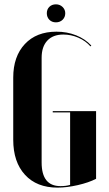

<svg xmlns="http://www.w3.org/2000/svg" viewBox="-20 -855 503 885"><path d="M237.8 -835Q255.9 -835 268.3 -823Q280.8 -811 280.8 -793.9Q280.8 -775.9 268.6 -763.9Q256.3 -752 237.8 -752Q219.2 -752 207.5 -763.9Q195.8 -775.9 195.8 -793.9Q195.8 -812 207.5 -823.5Q219.2 -835 237.8 -835ZM41 -497.1Q41 -594.7 94.5 -651.9Q147.9 -709 240.2 -709Q288.6 -709 330.6 -692.4Q372.6 -675.8 400.9 -645L397 -641.1Q375 -666.5 341.3 -681.2Q307.6 -695.8 272 -695.8Q224.1 -695.8 198 -667.7Q171.9 -639.6 171.9 -588.9V-106Q171.9 2.9 258.8 2.9Q285.2 2.9 303.2 -2.9V-336.9H223.1V-342.8H422.9V-30.8Q388.7 -13.2 338.4 -1.7Q288.1 9.8 245.1 9.8Q149.4 9.8 95.2 -49.3Q41 -108.4 41 -210.9Z"/></svg>

Font: Moniqa Black Display
Style: Regular
Weight: 900
Designer: Rajesh Rajput
Foundry: Rajesh Rajput
Version: Version 1.000